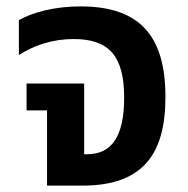

<svg xmlns="http://www.w3.org/2000/svg" viewBox="-20 -580 589 600"><path d="M127 0H238C427 0 497 -99 497 -277C497 -463 421 -560 232 -560C149 -560 81 -541 39 -517V-408C86 -438 143 -458 210 -458C318 -458 368 -408 368 -275C368 -152 328 -98 252 -98H243V-319H63V-235H127Z"/></svg>

Font: Noto Sans Thai Semi
Style: Regular
Weight: 600
Designer: Monotype Design Team
Foundry: Monotype Imaging Inc.
Version: Version 1.901